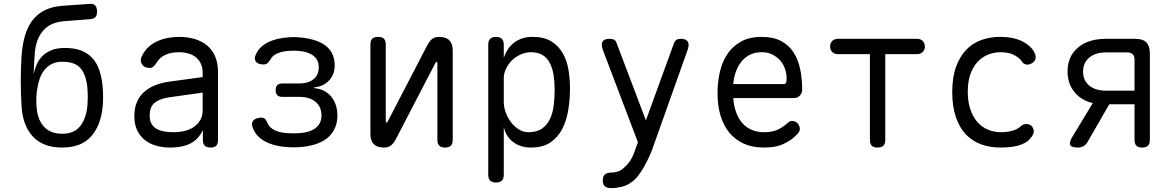

<svg xmlns="http://www.w3.org/2000/svg" viewBox="-20 -750 6040 989"><path d="M441 -651 312 -641Q274 -638 246 -625Q218 -612 199 -588.5Q180 -565 170 -533.5Q160 -502 158 -462L153 -369Q159 -395 169.5 -419Q180 -443 198.5 -461.5Q217 -480 245 -491.5Q273 -503 314 -503Q364 -503 398.5 -489.5Q433 -476 456.5 -450Q480 -424 492.5 -386Q505 -348 509 -300Q511 -276 511 -251Q511 -226 509 -203Q500 -104 449 -47Q398 10 300 10Q202 10 149.5 -46.5Q97 -103 91 -203Q87 -267 87 -332Q87 -397 91 -462Q95 -519 108.5 -565.5Q122 -612 147 -645Q172 -678 210 -697Q248 -716 300 -720L441 -730Q461 -732 470.5 -721.5Q480 -711 480 -690Q480 -670 470.5 -661Q461 -652 441 -651ZM300 -61Q361 -61 392 -99Q423 -137 430 -203Q432 -226 432 -251Q432 -276 430 -300Q423 -366 394.5 -399Q366 -432 300 -432Q270 -432 247 -420.5Q224 -409 208 -388.5Q192 -368 183 -340Q174 -312 170 -280Q167 -256 167 -231Q167 -206 170 -183Q178 -125 211 -93Q244 -61 300 -61Z M1024 -353V-375Q1024 -402 1014.5 -422Q1005 -442 989 -455Q973 -468 950.5 -474.5Q928 -481 902 -481Q861 -481 831.5 -467.5Q802 -454 786 -426Q781 -419 777 -414Q773 -409 769 -406Q765 -403 760.5 -401.5Q756 -400 751 -400Q723 -400 711 -419.5Q699 -439 711 -461Q723 -487 743 -506Q763 -525 789 -537Q815 -549 844 -554.5Q873 -560 902 -560Q946 -560 983 -549Q1020 -538 1047 -515.5Q1074 -493 1088.5 -458.5Q1103 -424 1103 -377V-29Q1103 -9 1094 0.5Q1085 10 1064.5 10Q1044 10 1034.5 0.5Q1025 -9 1025 -30V-80Q1017 -62 1003.5 -45.5Q990 -29 970.5 -16.5Q951 -4 922.5 3Q894 10 856 10Q816 10 782.5 0Q749 -10 724.5 -30Q700 -50 686 -80Q672 -110 672 -151Q672 -194 685.5 -225Q699 -256 723 -277Q747 -298 779.5 -311Q812 -324 849 -329ZM1024 -273 853 -249Q807 -243 779 -222.5Q751 -202 751 -154Q751 -128 761 -111.5Q771 -95 788 -85.5Q805 -76 827.5 -72.5Q850 -69 876 -69Q904 -69 931 -75.5Q958 -82 978.5 -96Q999 -110 1011.5 -131.5Q1024 -153 1024 -183Z M1298 -469Q1315 -509 1359.5 -531.5Q1404 -554 1469 -558Q1481 -559 1492.5 -559Q1504 -559 1516 -558Q1559 -555 1594 -545Q1629 -535 1653.5 -517.5Q1678 -500 1691 -474Q1704 -448 1704 -413Q1704 -366 1674.5 -335Q1645 -304 1598 -300V-296Q1654 -291 1686 -252.5Q1718 -214 1718 -154Q1718 -118 1704.5 -88.5Q1691 -59 1665.5 -38.5Q1640 -18 1603.5 -6.5Q1567 5 1521 8Q1507 9 1492.5 9Q1478 9 1464 8Q1394 4 1346.5 -21Q1299 -46 1282 -92Q1277 -104 1278 -113.5Q1279 -123 1285 -129.5Q1291 -136 1301.5 -140Q1312 -144 1326 -144Q1331 -144 1336 -142.5Q1341 -141 1344.5 -138Q1348 -135 1351 -130Q1354 -125 1357 -118Q1367 -93 1394.5 -79.5Q1422 -66 1464 -64Q1478 -63 1492.5 -63Q1507 -63 1521 -64Q1574 -67 1605 -90Q1636 -113 1636 -155Q1636 -200 1605.5 -225.5Q1575 -251 1522 -251H1435Q1417 -251 1408.5 -259.5Q1400 -268 1400 -285Q1400 -303 1408.5 -311.5Q1417 -320 1435 -320H1520Q1569 -320 1595.5 -342.5Q1622 -365 1622 -403Q1622 -442 1593.5 -463.5Q1565 -485 1516 -488Q1504 -489 1492.5 -489Q1481 -489 1469 -488Q1433 -486 1407.5 -474.5Q1382 -463 1373 -443Q1368 -436 1364 -431Q1360 -426 1356 -423Q1352 -420 1347.5 -419Q1343 -418 1338 -418Q1324 -418 1314 -421.5Q1304 -425 1298.5 -432Q1293 -439 1292.5 -448.5Q1292 -458 1298 -469Z M1888 -60V-520Q1888 -541 1897.5 -550.5Q1907 -560 1928 -560Q1948 -560 1957.5 -550.5Q1967 -541 1967 -520V-124Q1969 -118 1971 -118Q1973 -118 1973.5 -119.5Q1974 -121 1977 -124L2180 -515Q2191 -536 2204.5 -548Q2218 -560 2242 -560Q2277 -560 2294.5 -542.5Q2312 -525 2312 -490V-30Q2312 -9 2302.5 0.5Q2293 10 2272 10Q2252 10 2242.5 0.5Q2233 -9 2233 -30V-426Q2231 -432 2229 -432Q2227 -432 2226.5 -430.5Q2226 -429 2223 -426L2020 -35Q2009 -14 1995.5 -2Q1982 10 1958 10Q1923 10 1905.5 -7.5Q1888 -25 1888 -60Z M2535 -560Q2555 -560 2565 -550Q2575 -540 2575 -520V-453Q2583 -476 2595.5 -495Q2608 -514 2626 -528.5Q2644 -543 2668 -551.5Q2692 -560 2723 -560Q2783 -560 2820.5 -536.5Q2858 -513 2879.5 -474.5Q2901 -436 2908.5 -389Q2916 -342 2916 -294Q2916 -240 2907.5 -185.5Q2899 -131 2877 -87.5Q2855 -44 2816 -17Q2777 10 2715 10Q2660 10 2622.5 -19Q2585 -48 2575 -96V150Q2575 171 2565 180.5Q2555 190 2535 190Q2515 190 2505 180.5Q2495 171 2495 150V-520Q2495 -540 2505 -550Q2515 -560 2535 -560ZM2716 -481Q2688 -481 2662 -469.5Q2636 -458 2617 -439Q2598 -420 2586.5 -396Q2575 -372 2575 -347V-224Q2575 -199 2584.5 -172Q2594 -145 2611 -122Q2628 -99 2651.5 -84Q2675 -69 2702 -69Q2746 -69 2772.5 -88Q2799 -107 2813.5 -138.5Q2828 -170 2832.5 -209.5Q2837 -249 2837 -290Q2837 -329 2831.5 -364Q2826 -399 2812 -425.5Q2798 -452 2775 -466.5Q2752 -481 2716 -481Z M3257 7 3266 -17 3086 -491 3082 -505Q3080 -512 3080 -519Q3080 -535 3090 -542.5Q3100 -550 3121 -550Q3136 -550 3144 -545Q3152 -540 3155 -531L3307 -130L3453 -531Q3457 -540 3464.5 -545Q3472 -550 3487 -550Q3507 -550 3517 -542Q3527 -534 3527 -519Q3527 -513 3526 -507Q3525 -501 3522 -493L3343 10Q3336 31 3324.5 56Q3313 81 3299.5 105.5Q3286 130 3270 151.5Q3254 173 3236 186Q3212 205 3183 212Q3154 219 3129 219Q3106 219 3095.5 209.5Q3085 200 3085 180V179Q3085 159 3095.5 149Q3106 139 3129 139Q3144 139 3161 134Q3178 129 3193 115Q3207 103 3217 90.5Q3227 78 3234 64.5Q3241 51 3246.5 36.5Q3252 22 3257 7Z M4060 -127Q4077 -127 4088.5 -114.5Q4100 -102 4100 -86Q4100 -78 4096 -71Q4092 -64 4082 -54Q4065 -37 4047 -25.5Q4029 -14 4008.5 -5.5Q3988 3 3965 6.5Q3942 10 3914 10Q3856 10 3811.5 -10Q3767 -30 3737 -66.5Q3707 -103 3691.5 -154.5Q3676 -206 3676 -270Q3676 -327 3688 -379.5Q3700 -432 3727 -472Q3754 -512 3797 -536Q3840 -560 3904 -560Q3963 -560 4003 -539Q4043 -518 4067 -481Q4091 -444 4101.5 -394.5Q4112 -345 4112 -287Q4112 -271 4100.5 -258Q4089 -245 4070 -245H3757Q3760 -202 3773 -168.5Q3786 -135 3806 -113.5Q3826 -92 3853.5 -80.5Q3881 -69 3915 -69Q3960 -69 3988 -83Q4016 -97 4035 -115Q4042 -121 4047 -124Q4052 -127 4060 -127ZM3757 -317H4019Q4024 -317 4028 -322Q4032 -327 4032 -347Q4032 -370 4024 -394Q4016 -418 4000 -437Q3984 -456 3960 -468.5Q3936 -481 3904 -481Q3869 -481 3843 -468Q3817 -455 3799 -432.5Q3781 -410 3770.5 -380.5Q3760 -351 3757 -317Z M4461 -471H4296Q4278 -471 4267 -482Q4256 -493 4256 -510Q4256 -528 4267 -539Q4278 -550 4296 -550H4704Q4722 -550 4733 -539Q4744 -528 4744 -510Q4744 -493 4732.5 -482Q4721 -471 4704 -471H4540V-30Q4540 -9 4530.5 0.5Q4521 10 4500 10Q4480 10 4470.5 0.5Q4461 -9 4461 -30Z M4885 -275Q4885 -352 4904.5 -405.5Q4924 -459 4957 -493.5Q4990 -528 5035 -544Q5080 -560 5131 -560Q5167 -560 5195.5 -554Q5224 -548 5245 -537.5Q5266 -527 5281 -514Q5296 -501 5304 -487Q5318 -464 5314 -448Q5310 -432 5295 -424Q5279 -415 5264.5 -418Q5250 -421 5242 -436Q5230 -453 5203 -467Q5176 -481 5135 -481Q5099 -481 5068 -468Q5037 -455 5014 -429.5Q4991 -404 4978 -366.5Q4965 -329 4965 -277Q4965 -227 4978 -188Q4991 -149 5013.5 -122.5Q5036 -96 5068 -82.5Q5100 -69 5137 -69Q5165 -69 5192.5 -76Q5220 -83 5236 -98Q5247 -109 5263 -111Q5279 -113 5294 -101Q5299 -95 5302 -88Q5305 -81 5305 -73Q5305 -65 5300.5 -56Q5296 -47 5287 -37Q5275 -22 5257.5 -13Q5240 -4 5220.5 1Q5201 6 5178.5 8Q5156 10 5132 10Q5078 10 5032.5 -7Q4987 -24 4954.5 -58.5Q4922 -93 4903.5 -147.5Q4885 -202 4885 -275Z M5533 10Q5500 10 5493 -3Q5486 -16 5503 -44L5609 -219Q5549 -233 5514 -276.5Q5479 -320 5479 -381Q5479 -459 5532 -504.5Q5585 -550 5676 -550H5829Q5867 -550 5885 -531.5Q5903 -513 5903 -475V-30Q5903 -9 5893.5 0.5Q5884 10 5864 10Q5843 10 5833.5 0.5Q5824 -9 5824 -30V-213H5694L5581 -17Q5572 -3 5560 3.5Q5548 10 5533 10ZM5824 -443Q5824 -461 5814.5 -470.5Q5805 -480 5787 -480H5676Q5623 -480 5591 -453.5Q5559 -427 5559 -381Q5559 -335 5591 -309Q5623 -283 5676 -283H5824Z"/></svg>

Font: Maple Mono Normal NL Light
Style: Regular
Weight: 300
Monospace: yes
Designer: subframe7536
Version: Version 7.000